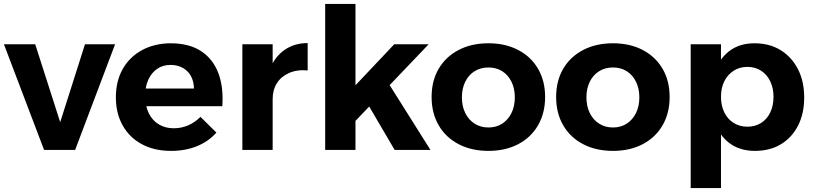

<svg xmlns="http://www.w3.org/2000/svg" viewBox="-23 -762 4136 976"><path d="M-3 -537H156L283 -141L409 -537H562L359 0H201Z M963 -312Q962 -349 947.5 -375.5Q933 -402 906 -417Q879 -432 844 -432Q805 -432 776 -412Q747 -392 731 -357Q715 -322 715 -276Q715 -224 733 -187Q751 -150 784 -130Q817 -110 860 -110Q938 -110 996 -168L1077 -88Q1037 -43 978.5 -19Q920 5 847 5Q761 5 698 -29Q635 -63 600.5 -124.5Q566 -186 566 -267Q566 -350 601 -411.5Q636 -473 698.5 -507Q761 -541 843 -542Q938 -542 998.5 -502.5Q1059 -463 1086.5 -391.5Q1114 -320 1107 -222H693V-312Z M1541 -404Q1487 -409 1446.5 -391Q1406 -373 1384.5 -339Q1363 -305 1363 -258L1324 -265Q1324 -353 1350.5 -415Q1377 -477 1426 -510Q1475 -543 1541 -543ZM1209 -537H1363V0H1209Z M1630 -742H1784V0H1630ZM1981 -537H2156L1775 -138V-319ZM1946 -348 2165 0H1983L1833 -256Z M2460 -542Q2546 -542 2611 -508Q2676 -474 2712 -412.5Q2748 -351 2748 -269Q2748 -187 2712 -125Q2676 -63 2611 -29Q2546 5 2460 5Q2374 5 2308.5 -29Q2243 -63 2207 -125Q2171 -187 2171 -269Q2171 -351 2207 -412.5Q2243 -474 2308.5 -508Q2374 -542 2460 -542ZM2460 -419Q2420 -419 2389.5 -400Q2359 -381 2342 -346.5Q2325 -312 2325 -267Q2325 -222 2342 -187.5Q2359 -153 2389.5 -133.5Q2420 -114 2460 -114Q2500 -114 2530 -133.5Q2560 -153 2577 -187.5Q2594 -222 2594 -267Q2594 -312 2577 -346.5Q2560 -381 2530 -400Q2500 -419 2460 -419Z M3093 -542Q3179 -542 3244 -508Q3309 -474 3345 -412.5Q3381 -351 3381 -269Q3381 -187 3345 -125Q3309 -63 3244 -29Q3179 5 3093 5Q3007 5 2941.5 -29Q2876 -63 2840 -125Q2804 -187 2804 -269Q2804 -351 2840 -412.5Q2876 -474 2941.5 -508Q3007 -542 3093 -542ZM3093 -419Q3053 -419 3022.5 -400Q2992 -381 2975 -346.5Q2958 -312 2958 -267Q2958 -222 2975 -187.5Q2992 -153 3022.5 -133.5Q3053 -114 3093 -114Q3133 -114 3163 -133.5Q3193 -153 3210 -187.5Q3227 -222 3227 -267Q3227 -312 3210 -346.5Q3193 -381 3163 -400Q3133 -419 3093 -419Z M3812 -542Q3888 -542 3944.5 -507.5Q4001 -473 4033 -411Q4065 -349 4065 -266Q4065 -185 4034 -124Q4003 -63 3947 -29Q3891 5 3815 5Q3745 5 3695 -27.5Q3645 -60 3618 -121.5Q3591 -183 3591 -266Q3591 -352 3617.5 -414Q3644 -476 3693.5 -509Q3743 -542 3812 -542ZM3776 -422Q3737 -422 3706.5 -402.5Q3676 -383 3659 -349Q3642 -315 3642 -270Q3642 -225 3659 -190.5Q3676 -156 3706.5 -137Q3737 -118 3776 -118Q3816 -118 3846 -137Q3876 -156 3892.5 -190.5Q3909 -225 3909 -270Q3909 -314 3892.5 -348.5Q3876 -383 3846 -402.5Q3816 -422 3776 -422ZM3488 -537H3642V194H3488Z"/></svg>

Font: Alexandria SemiBold
Style: Regular
Weight: 600
Designer: Mohamed Gaber
Foundry: Kief Type Foundry
Version: Version 5.100